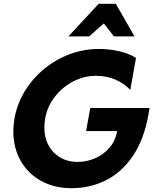

<svg xmlns="http://www.w3.org/2000/svg" viewBox="-20 -973 823 1008"><path d="M388 -123Q311 -123 262 -173Q213 -223 213 -303Q213 -329 217 -350Q227 -411 266 -462.5Q305 -514 362.5 -544.5Q420 -575 483 -575Q539 -575 585 -555.5Q631 -536 664 -501L694 -669Q657 -692 606 -704Q555 -716 499 -716Q393 -716 298 -667.5Q203 -619 138.5 -535.5Q74 -452 56 -351Q50 -315 50 -283Q50 -197 88.5 -129Q127 -61 196.5 -23Q266 15 355 15Q452 15 535 -26Q618 -67 677 -153.5Q736 -240 759 -370L765 -406H454L432 -285H595Q586 -233 554 -196.5Q522 -160 478 -141.5Q434 -123 388 -123ZM588 -953H498L339 -782H448L525 -850L578 -782H686Z"/></svg>

Font: Geom Bold
Style: Bold Italic
Weight: 700
Italic angle: -10°
Version: Version 1.102